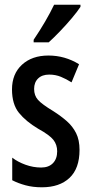

<svg xmlns="http://www.w3.org/2000/svg" viewBox="-20 -837 388 816"><path d="M318 -200Q318 -121 275.5 -81Q233 -41 158 -41Q120 -41 88.5 -49.5Q57 -58 32 -71V-167Q55 -149 88 -137Q121 -125 155 -125Q187 -125 205 -143.5Q223 -162 223 -194Q223 -222 207 -242.5Q191 -263 142 -290Q90 -321 60.5 -357.5Q31 -394 31 -457Q31 -523 73.5 -562Q116 -601 186 -601Q256 -601 316 -564L284 -487Q262 -501 239 -510.5Q216 -520 189 -520Q159 -520 142 -503.5Q125 -487 125 -459Q125 -431 141.5 -412.5Q158 -394 206 -365Q239 -344 264 -322Q289 -300 303.5 -271Q318 -242 318 -200ZM322 -808Q309 -788 285 -759.5Q261 -731 234.5 -703.5Q208 -676 187 -657H123V-668Q177 -748 210 -817H322Z"/></svg>

Font: Noto Sans Tamil UI ExtraCondensed Medium
Style: Regular
Weight: 500
Width: 2
Designer: Jelle Bosma - Monotype Design Team
Foundry: Monotype Imaging Inc.
Version: Version 2.004; ttfautohint (v1.8.4.7-5d5b)